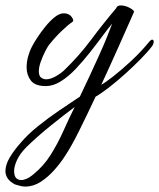

<svg xmlns="http://www.w3.org/2000/svg" viewBox="-78 -318 586 707"><path d="M-2 367Q-14 364 -23 361Q-42 351 -50 338.5Q-58 326 -58 312Q-58 289 -42.5 262.5Q-27 236 -2 208Q23 178 61.5 147Q100 116 142 87.5Q184 59 216 38Q233 3 251.5 -37Q270 -77 287 -114.5Q304 -152 316.5 -183Q329 -214 335 -231Q319 -212 298 -183.5Q277 -155 252 -123.5Q227 -92 200.5 -64Q174 -36 146 -18.5Q118 -1 91 -1Q51 -1 35.5 -21.5Q20 -42 20 -70Q20 -90 25.5 -110Q31 -130 40 -147Q46 -159 59 -179Q72 -199 89 -220Q106 -241 123.5 -255Q141 -269 157 -269Q176 -269 186 -255.5Q196 -242 188 -237Q172 -226 148.5 -203.5Q125 -181 102 -152Q96 -144 87.5 -127Q79 -110 72 -90.5Q65 -71 65 -55Q65 -48 67 -41.5Q69 -35 74 -32Q82 -26 92 -26Q106 -26 123.5 -35Q141 -44 157 -58Q213 -112 257 -171Q301 -230 350 -288Q353 -298 367 -298Q383 -298 400.5 -288.5Q418 -279 415 -273Q406 -253 391.5 -220Q377 -187 360 -149Q343 -111 326 -73.5Q309 -36 295 -6Q307 -12 338 -36Q369 -60 406 -94.5Q443 -129 473 -166Q479 -172 482 -172Q488 -172 488 -164Q488 -157 482 -148Q467 -128 440.5 -101Q414 -74 383.5 -46.5Q353 -19 324 3.5Q295 26 274 38Q243 104 214 162.5Q185 221 161 257Q145 282 122 308Q99 334 72 351.5Q45 369 15 369Q11 369 7 368.5Q3 368 -2 367ZM1 345Q9 345 20.5 340Q32 335 45 324Q83 293 109 251.5Q135 210 155.5 164Q176 118 197 76Q158 105 109 144.5Q60 184 20 223Q-4 247 -15 270.5Q-26 294 -26 312Q-26 345 1 345Z"/></svg>

Font: Allura
Style: Regular
Weight: 400
Designer: Robert E. Leuschke
Foundry: Robert E. Leuschke
Version: Version 1.110